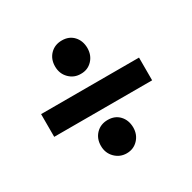

<svg xmlns="http://www.w3.org/2000/svg" viewBox="-120 -705 746 747"><g transform="rotate(-30 253.0 -331.5)"><path d="M246.1 -435.1Q215.8 -434.6 194.3 -456.1Q172.9 -477.5 172.9 -510.3Q172.9 -543 193.4 -564Q213.9 -585 246.1 -585Q278.3 -585 297.9 -564Q317.4 -543 317.9 -510.3Q317.9 -477.5 297.4 -456.1Q276.9 -434.6 246.1 -435.1ZM246.1 -78.1Q215.8 -78.1 194.3 -99.6Q172.9 -121.1 172.9 -153.3Q172.9 -186 193.4 -207Q213.9 -228 246.1 -228Q278.3 -228 297.9 -207Q317.4 -186 317.9 -153.3Q317.9 -121.1 297.4 -99.6Q276.9 -78.1 246.1 -78.1ZM33.2 -274.9V-377H473.1V-274.9Z"/></g></svg>

Font: TruenoSBd
Style: Demi
Weight: 600
Designer: Julieta Ulanovsky
Foundry: Julieta Ulanovsky
Version: Version 3.001b